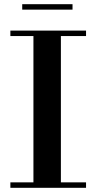

<svg xmlns="http://www.w3.org/2000/svg" viewBox="-20 -896 460 916"><path d="M29.5 0V-26H139.5V-724H29.5V-750H390.5V-724H270.5V-26H390.5V0ZM86 -850V-876H326V-850Z"/></svg>

Font: Bodoni Moda 9pt SemiBold
Style: Regular
Weight: 600
Designer: Owen Earl
Foundry: indestructible type
Version: Version 2.005